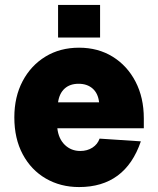

<svg xmlns="http://www.w3.org/2000/svg" viewBox="-20 -745 640 777"><path d="M300 12Q225 12 165.5 -22.5Q106 -57 72 -120.5Q38 -184 38 -270Q38 -353 71.5 -416.5Q105 -480 164 -516Q223 -552 300 -552Q377 -552 436 -515.5Q495 -479 528.5 -414.5Q562 -350 562 -266V-226H212Q217 -183 242.5 -158.5Q268 -134 305 -134Q333 -134 354 -147.5Q375 -161 383 -184L550 -173Q487 12 300 12ZM215 -331H381Q377 -367 355 -386.5Q333 -406 298 -406Q263 -406 241.5 -386.5Q220 -367 215 -331ZM215 -593V-725H385V-593Z"/></svg>

Font: Geist Mono UltraBlack
Style: Regular
Weight: 900
Monospace: yes
Designer: Basement.studio, Andrés Briganti, Mateo Zaragoza
Foundry: Basement.studio, Vercel, Andrés Briganti, Guido Ferreyra, Mateo Zaragoza
Version: Version 1.400; ttfautohint (v1.8.4.7-5d5b)